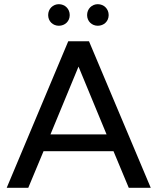

<svg xmlns="http://www.w3.org/2000/svg" viewBox="-20 -897 752 917"><path d="M261 -774C290 -774 313 -795 313 -825C313 -855 290 -877 261 -877C233 -877 210 -855 210 -825C210 -795 233 -774 261 -774ZM447 -774C476 -774 499 -795 499 -825C499 -855 476 -877 447 -877C419 -877 396 -855 396 -825C396 -795 419 -774 447 -774ZM595 0H700L405 -700H306L12 0H115L188 -175H522ZM221 -255 355 -579 489 -255Z"/></svg>

Font: AWKNG-Font Medium
Style: Regular
Weight: 500
Designer: Awakening Church
Foundry: Awakening Church
Version: Version 1.700;PS 001.700;hotconv 1.0.88;makeotf.lib2.5.64775